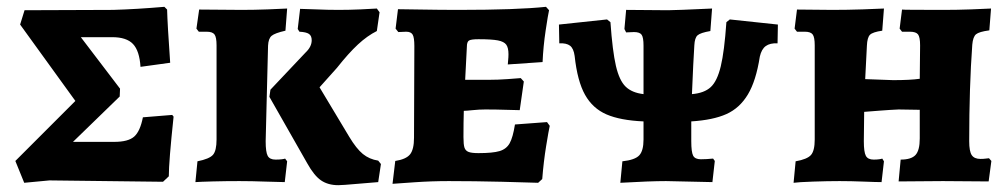

<svg xmlns="http://www.w3.org/2000/svg" viewBox="-20 -531 2949 563"><path d="M25 -59 201 -235 39 -459 52 -501 312 -502Q381 -504 462 -511L470 -503Q471 -461 479 -347L392 -335Q389 -382 370 -402Q351 -422 309 -422H217L332 -271L331 -248L194 -115H315Q356 -115 373.5 -130.5Q391 -146 399 -187L485 -194L489 -189Q475 -57 475 -14L458 2L125 -2L51 5Z M586 -438H563L556 -447L564 -503L689 -502Q725 -502 765.5 -503.5Q806 -505 822 -506L817 -441Q786 -434 776.5 -426Q767 -418 766 -397L759 -117Q759 -85 765 -74Q771 -63 788 -63Q799 -63 806.5 -64Q814 -65 816 -66L822 -58L815 3Q799 3 758.5 1.5Q718 0 682 0Q641 0 603.5 1Q566 2 553 3L559 -58Q594 -65 604.5 -77Q615 -89 615 -122V-398Q615 -422 609 -430Q603 -438 586 -438ZM876 -377Q894 -394 894 -413Q894 -426 886 -431.5Q878 -437 858 -438L853 -446L860 -505Q873 -505 906.5 -503.5Q940 -502 973 -502Q1004 -502 1038 -503.5Q1072 -505 1085 -506L1093 -495L1085 -440Q1057 -426 1029.5 -400.5Q1002 -375 968 -332L917 -275L1004 -130Q1025 -95 1044 -79.5Q1063 -64 1089 -60L1097 -50L1089 3Q1073 4 1028.5 8Q984 12 972 12Q942 12 921.5 -2Q901 -16 881 -52L770 -247L773 -268Z M1139 -59Q1171 -64 1182.5 -78.5Q1194 -93 1194 -127L1195 -396Q1195 -421 1190 -429.5Q1185 -438 1171 -438L1148 -437L1140 -447L1147 -504Q1165 -504 1216.5 -503Q1268 -502 1326 -502Q1495 -502 1581 -511L1590 -501Q1587 -488 1580 -441.5Q1573 -395 1571 -349L1469 -342Q1469 -345 1470 -354Q1471 -363 1471 -372Q1471 -391 1464.5 -400Q1458 -409 1440 -412.5Q1422 -416 1383 -416Q1361 -416 1355 -412Q1349 -408 1349 -394L1344 -297H1415Q1440 -297 1468 -299Q1496 -301 1507 -302L1516 -292L1504 -208Q1494 -208 1464.5 -209Q1435 -210 1403 -210Q1385 -210 1366 -208Q1347 -206 1340 -206Q1339 -172 1339 -129Q1339 -107 1342 -98Q1345 -89 1354 -85.5Q1363 -82 1383 -82Q1425 -82 1445 -88Q1465 -94 1474.5 -111Q1484 -128 1490 -166L1584 -173L1592 -162Q1589 -149 1581.5 -103Q1574 -57 1570 -6L1558 5Q1534 4 1452 2Q1370 0 1296 0Q1245 0 1195 3.5Q1145 7 1131 8Z M2261 -459 2260 -404Q2238 -405 2225.5 -396Q2213 -387 2208 -365Q2197 -294 2173 -254Q2149 -214 2110 -196.5Q2071 -179 2007 -175V-117Q2007 -85 2012.5 -74.5Q2018 -64 2035 -64Q2051 -64 2071 -66L2076 -59L2069 3L2024 2L1933 0Q1886 0 1799 5L1805 -58Q1842 -62 1854.5 -75.5Q1867 -89 1867 -122V-175Q1799 -178 1758.5 -195.5Q1718 -213 1695.5 -253Q1673 -293 1665 -367Q1662 -389 1651.5 -397Q1641 -405 1620 -404L1619 -459L1760 -474L1770 -466Q1776 -381 1786 -338Q1796 -295 1814.5 -277Q1833 -259 1867 -255V-397Q1867 -421 1861.5 -429Q1856 -437 1839 -437L1816 -436L1811 -446L1816 -502L1939 -501Q1961 -501 2068 -506L2063 -440Q2034 -435 2025.5 -427.5Q2017 -420 2016 -398Q2013 -353 2009 -255Q2045 -258 2064 -275.5Q2083 -293 2093.5 -336.5Q2104 -380 2110 -466L2120 -474Z M2313 -58Q2347 -64 2358 -76.5Q2369 -89 2369 -122V-398Q2369 -422 2363 -430Q2357 -438 2340 -438H2317L2310 -447L2317 -503L2421 -502Q2464 -502 2509.5 -503.5Q2555 -505 2572 -506L2567 -441Q2539 -437 2531 -429Q2523 -421 2522 -397L2517 -299L2599 -296Q2649 -296 2677 -300L2678 -398Q2678 -422 2672 -430Q2666 -438 2648 -438H2625L2618 -447L2625 -503Q2625 -502 2749 -502Q2786 -502 2828 -503.5Q2870 -505 2886 -506L2881 -442Q2851 -438 2842 -430.5Q2833 -423 2831 -400Q2822 -276 2822 -117Q2822 -87 2829.5 -76Q2837 -65 2855 -65Q2864 -65 2871 -66Q2878 -67 2880 -67L2887 -59L2879 1L2745 0L2615 1L2621 -63Q2652 -63 2664.5 -76.5Q2677 -90 2677 -125V-209L2615 -210Q2591 -209 2559 -206.5Q2527 -204 2514 -203L2513 -117Q2513 -85 2519 -74Q2525 -63 2542 -63Q2551 -63 2558 -64Q2565 -65 2567 -66L2572 -58L2565 3Q2550 3 2512.5 1.5Q2475 0 2442 0Q2407 0 2364 1.5Q2321 3 2307 5Z"/></svg>

Font: Alegreya SC ExtraBold
Style: Regular
Weight: 800
Designer: Juan Pablo del Peral
Foundry: Huerta Tipografica
Version: Version 2.007; ttfautohint (v1.6)